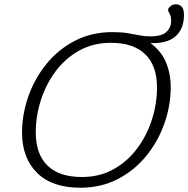

<svg xmlns="http://www.w3.org/2000/svg" viewBox="-20 -867 880 897"><path d="M777.5 -459.5Q777.5 -373.5 748 -290Q718.5 -206.5 663.5 -138.8Q608.5 -71 530.5 -30.5Q452.5 10 355.5 10Q222.5 10 152.8 -59.8Q83 -129.5 83 -247.5Q83 -333.5 112.5 -417Q142 -500.5 197 -568.2Q252 -636 330 -676.5Q408 -717 505 -717Q547.5 -717 577 -712Q606.5 -707 631 -702Q655.5 -697 683.5 -697Q734.5 -697 757 -717.5Q779.5 -738 779.5 -768.5Q779.5 -791 772.2 -803.5Q765 -816 765 -819.5Q765 -828.5 776 -837.8Q787 -847 802 -847Q819 -847 829.2 -835.2Q839.5 -823.5 839.5 -798Q839.5 -732 800.2 -697.5Q761 -663 683 -665.5Q733 -629 755.2 -576.2Q777.5 -523.5 777.5 -459.5ZM147 -249Q147 -146.5 202.2 -93.2Q257.5 -40 362 -40Q446 -40 511.2 -76.8Q576.5 -113.5 621.5 -174.2Q666.5 -235 690 -309.2Q713.5 -383.5 713.5 -458Q713.5 -560.5 658.2 -613.8Q603 -667 498 -667Q414.5 -667 349.2 -630.2Q284 -593.5 239 -532.8Q194 -472 170.5 -397.8Q147 -323.5 147 -249Z"/></svg>

Font: Newsreader 6pt Light
Style: Italic
Weight: 300
Italic angle: -17°
Designer: Hugues Gentile
Foundry: Production Type
Version: Version 1.003; ttfautohint (v1.8.3)